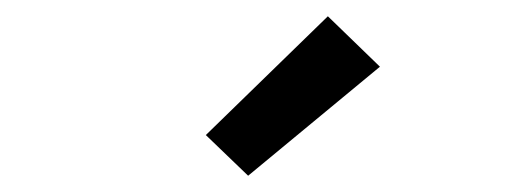

<svg xmlns="http://www.w3.org/2000/svg" viewBox="-20 -791 640 236"><path d="M285 -575 233 -625 383 -771 447 -709Z"/></svg>

Font: Iosevka SS04 Semibold Extended
Style: Regular
Weight: 600
Width: 7
Monospace: yes
Designer: Belleve Invis
Foundry: Belleve Invis
Version: Version 19.0.0; ttfautohint (v1.8.4)